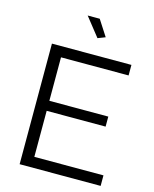

<svg xmlns="http://www.w3.org/2000/svg" viewBox="-133 -1005 875 1092"><g transform="rotate(15 304.5 -458.5)"><path d="M160 -62V-333H507V-392H160V-648H558V-710H90V0H567V-62ZM332 -807 376 -824 316 -917H245Z"/></g></svg>

Font: Raleway Reg
Style: Regular
Weight: 400
Designer: Matt McInerney, Pablo Impallari, Rodrigo Fuenzalida
Foundry: Matt McInerney, Pablo Impallari, Rodrigo Fuenzalida
Version: Version 3.00 July 28, 2015